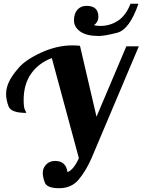

<svg xmlns="http://www.w3.org/2000/svg" viewBox="-20 -990 754 1015"><path d="M437.5 -959Q500 -959 500 -901.9Q500 -872.6 476.1 -856.9Q488.3 -853 511.7 -853Q561.5 -853 603.5 -880.4Q645.5 -907.7 669.9 -970.2H711.9Q665 -834 599.6 -816.9Q534.2 -799.8 501 -799.8Q438.5 -799.8 404.8 -823Q371.1 -846.2 371.1 -882.3Q371.1 -918.5 389.2 -938.7Q407.2 -959 437.5 -959ZM105 -460.9Q105 -421.4 112.1 -408.7Q119.1 -396 119.1 -393.1Q38.1 -393.1 25.1 -428Q12.2 -462.9 12.2 -493.2Q12.2 -523.4 26.6 -555.7Q41 -587.9 78.6 -631.3Q116.2 -674.8 198.5 -712.4Q280.8 -750 362.8 -750Q383.3 -750 402.8 -748L490.2 -373L647.9 -745.1H713.9L463.9 -153.8Q434.6 -86.9 396.2 -41Q357.9 4.9 293.5 4.9Q229 4.9 217.5 -23.7Q206.1 -52.2 206.1 -76.7Q206.1 -101.1 223.9 -120.1Q241.7 -139.2 271.5 -139.2Q328.6 -139.2 336.9 -80.1Q369.1 -92.3 397 -153.8L253.9 -683.1Q184.1 -656.7 144.5 -600.6Q105 -544.4 105 -460.9Z"/></svg>

Font: Lobster-Regular
Style: Regular
Weight: 400
Designer: Pablo Impallari
Foundry: Pablo Impallari
Version: Version 1.007; ttfautohint (v1.1) -l 8 -r 50 -G 50 -x 14 -D 